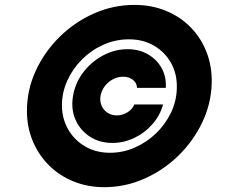

<svg xmlns="http://www.w3.org/2000/svg" viewBox="-20 -759 952 790"><path d="M280.3 -363.3Q289.1 -417 322 -460.7Q355 -504.4 403.3 -530.5Q451.7 -556.6 505.4 -556.6Q552.2 -556.6 588.6 -535.6Q625 -514.6 645 -478.8Q665 -442.9 662.1 -397.5H543.9Q543 -418 526.6 -430.7Q510.3 -443.4 486.8 -443.4Q464.8 -443.4 444.8 -432.9Q424.8 -422.4 411.1 -404.3Q397.5 -386.2 393.6 -364.3Q390.1 -342.3 397.9 -324.2Q405.8 -306.2 422.4 -295.2Q439 -284.2 460.4 -284.2Q483.9 -284.2 504.4 -296.9Q524.9 -309.6 532.7 -329.1H650.9Q638.7 -284.2 607.4 -248.3Q576.2 -212.4 533 -191.7Q489.7 -170.9 442.4 -170.9Q389.2 -170.9 349.4 -197Q309.6 -223.1 290.5 -266.8Q271.5 -310.5 280.3 -363.3ZM409.2 11.2Q340.3 11.2 282 -12.7Q223.6 -36.6 180.9 -79.3Q138.2 -122.1 114.5 -179.2Q90.8 -236.3 90.8 -302.2Q90.8 -388.7 126.7 -467Q162.6 -545.4 224.6 -606.7Q286.6 -668 366.2 -703.4Q445.8 -738.8 533.2 -738.8Q604.5 -738.8 663.8 -714.1Q723.1 -689.5 765.6 -645.5Q808.1 -601.6 830.6 -542.7Q853 -483.9 851.1 -415.5Q848.6 -331.5 811.8 -254.6Q774.9 -177.7 713.4 -117.9Q651.9 -58.1 573.2 -23.4Q494.6 11.2 409.2 11.2ZM432.6 -130.4Q485.8 -130.4 534.7 -151.9Q583.5 -173.3 622.1 -210.4Q660.6 -247.6 683.6 -295.4Q706.5 -343.3 707.5 -396Q709.5 -452.6 684.6 -498.3Q659.7 -543.9 614.5 -570.6Q569.3 -597.2 510.3 -597.2Q455.6 -597.2 406 -575.2Q356.4 -553.2 317.9 -514.9Q279.3 -476.6 257.1 -427.7Q234.9 -378.9 234.9 -325.7Q234.9 -271 260.5 -226.6Q286.1 -182.1 330.8 -156.2Q375.5 -130.4 432.6 -130.4Z"/></svg>

Font: Inter 17pt Black
Style: Italic
Weight: 900
Italic angle: -9.3988°
Version: Version 4.001;git-66647c0bb